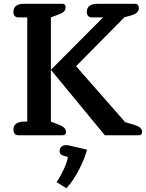

<svg xmlns="http://www.w3.org/2000/svg" viewBox="-20 -715 774 1015"><path d="M76 0Q64 0 57.5 -8Q51 -16 51 -30Q51 -51 66 -61.5Q81 -72 107 -72H124V-623H76Q64 -623 57.5 -631Q51 -639 51 -653Q51 -674 66 -684.5Q81 -695 106 -695H311Q318 -695 322.5 -690.5Q327 -686 327 -678Q327 -664 319 -655Q311 -646 291 -639L249 -623V-72L291 -56Q311 -48 320 -39Q329 -30 329 -17Q329 -9 324.5 -4.5Q320 0 312 0ZM534 0 249 -346 525 -623H464Q452 -623 445.5 -631Q439 -639 439 -653Q439 -674 454 -684.5Q469 -695 494 -695H694Q714 -695 714 -671Q714 -645 672 -633L638 -624L382 -365L642 -69L690 -55Q712 -48 721.5 -39.5Q731 -31 731 -18Q731 0 714 0ZM279 248Q299 219 317.5 179Q336 139 339 115L312 107Q295 100 295 85Q295 69 304.5 60.5Q314 52 331 52Q335 52 345 54L440 76Q428 123 398 181.5Q368 240 331 280Z"/></svg>

Font: Maitree Semibold
Style: Regular
Weight: 600
Designer: CadsonDemak Team
Foundry: CadsonDemak
Version: Version 1.010